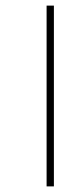

<svg xmlns="http://www.w3.org/2000/svg" viewBox="-20 -615 285 684"><path d="M146 49H172V-595H146Z"/></svg>

Font: Noto Sans Tamil ExtraCondensed Thin
Style: Regular
Weight: 100
Width: 2
Designer: Jelle Bosma - Monotype Design Team
Foundry: Monotype Imaging Inc.
Version: Version 2.004